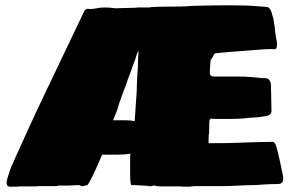

<svg xmlns="http://www.w3.org/2000/svg" viewBox="-20 -699 1087 720"><path d="M1040 -45Q1042 -40 1042 -30Q1042 -9 1023 -9Q991 -9 952 -6Q949 -6 946 -5.5Q943 -5 939 -5H934Q923 -5 907.5 -4.5Q892 -4 873 -3Q856 -2 841 -1.5Q826 -1 812 -1H747Q734 -1 718 -1Q702 -1 698 0L692 1H677Q658 1 655 0H585Q575 0 572 -1H564V-3H553Q552 -3 552 -2Q551 -1 550 -1H539Q535 -2 529.5 -2.5Q524 -3 519 -3Q504 -4 492 -4.5Q480 -5 472 -5Q468 -13 468 -48Q468 -87 468 -100Q468 -113 469 -123Q450 -119 418 -119H363Q351 -92 343 -73Q335 -54 329 -42Q322 -29 317 -19.5Q312 -10 308 -5L299 -3Q293 -1 292 -1H289Q284 -1 282 -3L277 -5L232 -3H200Q196 -2 193.5 -1.5Q191 -1 189 -1H124Q120 0 112.5 0Q105 0 79 0H53Q49 1 44 1Q39 1 32 1H17Q3 1 5 -19Q6 -26 17 -59L24 -78Q29 -84 30 -91Q56 -149 84 -210.5Q112 -272 144 -339L295 -655Q295 -658 300 -662Q305 -666 308 -666H312Q312 -665 317 -665Q328 -665 343 -668Q357 -671 372 -671Q393 -671 412 -668L489 -670Q494 -670 494 -671H541Q542 -671 542.5 -671.5Q543 -672 544 -672Q554 -673 567.5 -673.5Q581 -674 593 -674Q626 -674 654.5 -674.5Q683 -675 702 -677Q727 -678 743 -678Q759 -678 774.5 -678.5Q790 -679 810 -679H854Q896 -679 927 -677Q958 -675 980 -673Q995 -673 1003 -636Q1005 -632 1006 -624Q1007 -616 1010 -599Q1012 -577 1014 -565Q1016 -553 1018 -542Q1019 -540 1019 -531Q1018 -530 1018 -523Q1017 -514 1007 -514Q1005 -515 996 -515Q974 -515 948.5 -512.5Q923 -510 891 -508L839 -504Q823 -503 810 -501.5Q797 -500 787 -499Q784 -499 779 -488Q776 -481 773 -478.5Q770 -476 769 -467L767 -433Q766 -420 770 -416Q774 -412 785 -412H874Q912 -412 963 -406H973Q992 -406 996 -384L998 -285V-282Q998 -264 964 -262Q955 -260 942.5 -259Q930 -258 911 -257Q897 -255 878.5 -254Q860 -253 835 -253Q811 -253 795 -253Q779 -253 770 -254Q765 -251 765 -241.5Q765 -232 764 -201Q763 -197 762.5 -190.5Q762 -184 762 -162Q822 -162 856 -163Q890 -164 909 -165Q938 -166 961.5 -166.5Q985 -167 1004 -167Q1007 -167 1012 -160Q1016 -153 1023 -124Q1030 -95 1040 -45ZM499 -511Q498 -510 498 -506L493 -496Q493 -494 492 -492L489 -483Q487 -476 486 -472.5Q485 -469 483 -466L477 -449Q470 -430 466 -418.5Q462 -407 460 -403Q457 -393 452 -379.5Q447 -366 440 -348L431 -323Q426 -311 422 -294Q421 -290 415.5 -276Q410 -262 404 -248H445Q476 -248 485 -244L492 -346Q493 -356 493 -369.5Q493 -383 494 -400L495 -420Q496 -430 496.5 -437Q497 -444 497 -448L498 -483L499 -496Z"/></svg>

Font: Sigmar
Style: Regular
Weight: 400
Designer: Vernon Adams
Foundry: Vernon Adams
Version: Version 1.000; ttfautohint (v1.8.4.7-5d5b);gftools[0.9.24]